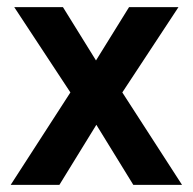

<svg xmlns="http://www.w3.org/2000/svg" viewBox="-20 -520 542 540"><path d="M10 0 178 -260 20 -500H157L250 -350L343 -500H482L324 -260L492 0H355L251 -169L147 0Z"/></svg>

Font: Haskoy Bold
Style: Regular
Weight: 700
Designer: Ertekin Erdin
Foundry: Ertekin Erdin
Version: Version 1.500; ttfautohint (v1.8.3)